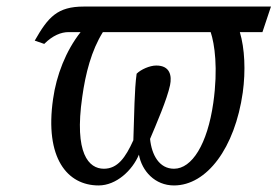

<svg xmlns="http://www.w3.org/2000/svg" viewBox="-20 -556 847 586"><path d="M281 10C335 10 384 -36 404 -84C413 -34 453 10 511 10C611 10 697 -104 721 -274C730 -340 727 -408 712 -458H781L807 -536H236C155 -536 127 -504 86 -432L115 -422C141 -448 167 -458 189 -458H226C181 -401 152 -326 142 -254C116 -74 185 10 281 10ZM511 -41C466 -41 443 -83 438 -132C457 -177 490 -253 499 -296C505 -325 499 -356 457 -356C437 -356 410 -344 397 -331C390 -280 390 -209 387 -128C363 -75 339 -41 297 -41C251 -41 206 -87 231 -260C241 -332 259 -402 294 -458H623C635 -422 646 -348 631 -242C613 -116 566 -41 511 -41Z"/></svg>

Font: Noto Serif ExtraCondensed
Style: Italic
Weight: 400
Width: 2
Italic angle: -12°
Designer: Monotype Design Team
Foundry: Monotype Imaging Inc.
Version: Version 2.014